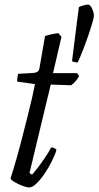

<svg xmlns="http://www.w3.org/2000/svg" viewBox="-20 -820 431 840"><path d="M108 0Q97 0 78.5 -7Q60 -14 44.5 -23Q29 -32 26 -39Q40 -83 53.5 -130.5Q67 -178 79 -225.5Q91 -273 102 -316.5Q113 -360 121 -395Q129 -430 133 -452L55 -463Q55 -474 56.5 -483.5Q58 -493 59 -497L127 -501Q138 -502 144.5 -506.5Q151 -511 153 -524L177 -662Q187 -666 203 -669.5Q219 -673 235 -675L249 -659L212 -500H317L326 -488Q321 -477 311.5 -465.5Q302 -454 291 -447L202 -450L109 -63L120 -56Q128 -64 143.5 -84Q159 -104 176 -129Q193 -154 204 -175Q212 -175 218.5 -171.5Q225 -168 227 -164Q221 -143 207 -115Q193 -87 175.5 -61Q158 -35 140 -17.5Q122 0 108 0ZM320 -547Q311 -547 305 -548.5Q299 -550 295 -552L325 -789Q333 -793 345.5 -796.5Q358 -800 364 -800Q372 -800 378 -791Q384 -782 387.5 -770.5Q391 -759 391 -752Q391 -744 383.5 -718.5Q376 -693 365 -661Q354 -629 342 -598.5Q330 -568 320 -547Z"/></svg>

Font: Texturina Medium 12pt ExtraLight
Style: Italic
Weight: 250
Italic angle: -11°
Version: Version 1.002